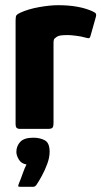

<svg xmlns="http://www.w3.org/2000/svg" viewBox="-20 -496 390 739"><path d="M204 -476Q285 -476 337 -452Q348 -447 349.5 -442.5Q351 -438 349 -431L329 -360Q327 -351 323.5 -349.5Q320 -348 310 -351Q293 -356 272 -358.5Q251 -361 242 -361Q226 -361 217.5 -360Q209 -359 205 -357.5Q201 -356 198 -354Q194 -351 190 -347.5Q186 -344 186 -330V-24Q186 -8 181.5 -4Q177 0 166 0H54Q49 0 44.5 -3.5Q40 -7 40 -20V-417Q40 -433 43.5 -437.5Q47 -442 58 -447Q88 -461 130 -468.5Q172 -476 204 -476ZM171 88Q171 110 162 134.5Q153 159 141 181Q129 203 120 216Q115 223 107 223Q94 223 82 223Q70 223 58 223Q50 223 50 220Q50 217 54 207Q59 196 67 173Q75 150 82 137Q62 134 52.5 118Q43 102 43 89Q43 66 58 50Q73 34 108 34Q134 34 152.5 44Q171 54 171 88Z"/></svg>

Font: Glory ExtraBold
Style: Regular
Weight: 800
Designer: Robert Leuschke
Foundry: Robert Leuschke
Version: Version 1.011